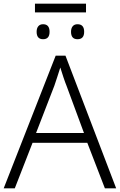

<svg xmlns="http://www.w3.org/2000/svg" viewBox="-20 -1018 648 1038"><path d="M445 -998V-951H169V-998ZM213 -887Q248 -887 248 -846Q248 -806 213 -806Q178 -806 178 -846Q178 -865 187 -876Q196 -887 213 -887ZM399 -887Q435 -887 435 -846Q435 -806 399 -806Q364 -806 364 -846Q364 -865 373 -876Q382 -887 399 -887ZM547 0 452 -246H156L60 0H0L281 -717H334L608 0ZM339 -556Q333 -570 323 -600Q313 -630 306 -653Q298 -626 289 -600Q280 -574 274 -555L175 -299H434Z"/></svg>

Font: RS Noto Sans Light
Style: Regular
Weight: 300
Designer: Monotype Design Team
Foundry: Monotype Imaging Inc.
Version: Version 3.10